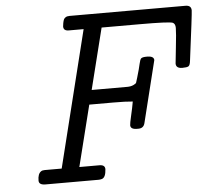

<svg xmlns="http://www.w3.org/2000/svg" viewBox="-50 -735 867 789"><g transform="rotate(-5 383.5 -340.5)"><path d="M79.1 -18.1Q79.1 -45.9 92.8 -55.2Q97.7 -59.1 107.9 -59.1H178.2L317.9 -622.1H256.8Q234.9 -622.1 234.9 -640.1Q234.9 -644 236.8 -654.1Q238.8 -664.1 241 -668.9Q243.2 -673.8 249 -677.5Q254.9 -681.2 265.1 -681.2H743.2Q767.1 -681.2 767.1 -660.2Q767.1 -647 742.2 -455.1Q740.2 -436 733.6 -432.1Q727.1 -428.2 709 -428.2H708Q682.1 -428.2 682.1 -448.2Q682.1 -453.1 689 -513.2Q695.8 -573.2 695.8 -594.2Q695.8 -611.3 685.1 -616.2Q668.9 -622.1 550.8 -622.1H392.1L329.1 -370.1H423.8Q461.9 -370.1 476.1 -370.1Q490.2 -370.1 501.2 -375Q512.2 -379.9 513.7 -384.5Q515.1 -389.2 520 -405Q524.9 -420.9 529.1 -437Q533.2 -453.1 534.7 -460Q536.1 -466.8 538.6 -473.9Q541 -481 544.4 -482.9Q547.9 -484.9 553 -485.8Q558.1 -486.8 567.9 -486.8Q595.7 -486.8 596.2 -470.2Q596.2 -468.3 533.2 -215.8Q528.3 -194.8 506.8 -194.8H501Q474.1 -194.8 474.1 -211.9Q474.1 -219.7 481.4 -251Q488.8 -282.2 493.2 -308.1Q466.3 -311 412.1 -311H314L251 -59.1H334Q356.9 -59.1 356.9 -41Q355 -6.8 338.9 -2Q331.1 0 326.2 0H106Q79.1 0 79.1 -18.1Z"/></g></svg>

Font: CMU Concrete
Style: Italic
Weight: 500
Italic angle: -14.04°
Version: Version 0.7.0